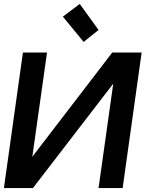

<svg xmlns="http://www.w3.org/2000/svg" viewBox="-36 -960 782 980"><path d="M467 -807 371 -940 285 -875 391 -746ZM-16 0H132L542 -533L467 0H590L687 -692H537L129 -160L204 -692H81Z"/></svg>

Font: Cantarell
Style: BoldOblique
Weight: 700
Italic angle: -8°
Designer: Dave Crossland
Version: Version 0.024